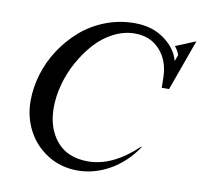

<svg xmlns="http://www.w3.org/2000/svg" viewBox="-79 -793 935 885"><g transform="rotate(10 388.0 -350.5)"><path d="M338.9 6.8Q260.7 6.8 198.7 -32.2Q136.7 -71.3 103.8 -134.5Q70.8 -197.8 70.8 -272Q70.8 -335 89.8 -397.9Q108.9 -460.9 145.5 -516.4Q182.1 -571.8 231.4 -614.7Q280.8 -657.7 345.7 -682.9Q410.6 -708 481.9 -708Q564.5 -708 621.3 -666.5Q678.2 -625 692.9 -567.9L704.1 -597.2Q698.2 -616.7 682.1 -636.2L775.9 -674.8L689.9 -436H655.8L654.8 -484.9Q653.3 -562 608.9 -611.6Q564.5 -661.1 491.2 -661.1Q440.4 -661.1 391.8 -636.2Q343.3 -611.3 305.9 -569.8Q268.6 -528.3 240 -476.6Q211.4 -424.8 196.3 -368.4Q181.2 -312 181.2 -259.8Q181.2 -164.6 232.2 -103.8Q283.2 -43 378.9 -43Q494.6 -43 609.9 -152.8L611.8 -149.9Q560.5 -74.2 488.3 -33.7Q416 6.8 338.9 6.8Z"/></g></svg>

Font: Redaction
Style: Italic
Weight: 400
Designer: Jeremy Mickel / Forest Young
Foundry: MCKL
Version: Version 2.001;hotconv 1.0.113;makeotfexe 2.5.65598 DEVELOPME